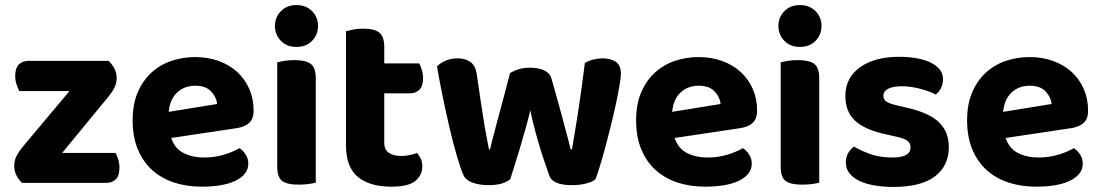

<svg xmlns="http://www.w3.org/2000/svg" viewBox="-20 -721 4342 757"><path d="M67 0Q53 -13 44.5 -30Q36 -47 36 -68Q36 -87 44.5 -104.5Q53 -122 66 -138L254 -362H56Q51 -372 45.5 -387.5Q40 -403 40 -421Q40 -453 54.5 -467Q69 -481 92 -481H408Q422 -468 431 -451Q440 -434 440 -412Q440 -394 431.5 -376.5Q423 -359 410 -343L225 -118H435Q441 -109 446 -93Q451 -77 451 -60Q451 -28 436.5 -14Q422 0 399 0H67Z M655 -177Q669 -135 704 -117.5Q739 -100 785 -100Q827 -100 864 -111.5Q901 -123 924 -137Q939 -127 949 -111Q959 -95 959 -76Q959 -53 945 -36Q931 -19 906.5 -7.5Q882 4 848.5 9.5Q815 15 775 15Q716 15 666 -1.5Q616 -18 580 -50.5Q544 -83 523.5 -132Q503 -181 503 -247Q503 -311 523.5 -358Q544 -405 578.5 -436Q613 -467 657.5 -481.5Q702 -496 749 -496Q800 -496 842.5 -480.5Q885 -465 915.5 -437Q946 -409 963 -370Q980 -331 980 -285Q980 -253 963 -237Q946 -221 915 -216ZM750 -383Q707 -383 678.5 -356.5Q650 -330 645 -280L836 -311Q834 -337 813 -360Q792 -383 750 -383Z M1225 -1Q1215 2 1197 4.5Q1179 7 1157 7Q1112 7 1092.5 -7.5Q1073 -22 1073 -64V-475Q1083 -478 1101 -481Q1119 -484 1141 -484Q1186 -484 1205.5 -469Q1225 -454 1225 -412ZM1064 -619Q1064 -653 1087.5 -677Q1111 -701 1149 -701Q1187 -701 1210.5 -677Q1234 -653 1234 -619Q1234 -584 1210.5 -560Q1187 -536 1149 -536Q1111 -536 1087.5 -560Q1064 -584 1064 -619Z M1495 -159Q1495 -131 1513 -118.5Q1531 -106 1563 -106Q1578 -106 1595 -109.5Q1612 -113 1624 -118Q1633 -108 1639 -95Q1645 -82 1645 -65Q1645 -30 1617.5 -7.5Q1590 15 1522 15Q1438 15 1391 -23.5Q1344 -62 1344 -149V-598Q1355 -601 1373 -604.5Q1391 -608 1412 -608Q1456 -608 1475.5 -592.5Q1495 -577 1495 -536V-471H1633Q1638 -461 1643 -445.5Q1648 -430 1648 -413Q1648 -381 1633.5 -367Q1619 -353 1596 -353H1495V-159Z M2071 -286Q2062 -249 2051 -210Q2040 -171 2029 -134Q2018 -97 2008 -66Q1998 -35 1992 -15Q1965 9 1906 9Q1870 9 1843 -1Q1816 -11 1807 -31Q1796 -55 1781 -107Q1766 -159 1751.5 -221Q1737 -283 1724 -347Q1711 -411 1703 -459Q1715 -472 1736.5 -481.5Q1758 -491 1783 -491Q1815 -491 1835 -476.5Q1855 -462 1860 -427Q1870 -357 1877.5 -307Q1885 -257 1891 -222Q1897 -187 1901.5 -165.5Q1906 -144 1908 -132H1912Q1916 -148 1924 -180Q1932 -212 1943 -252.5Q1954 -293 1966.5 -339.5Q1979 -386 1991 -433Q2008 -443 2026.5 -448.5Q2045 -454 2071 -454Q2103 -454 2125.5 -443.5Q2148 -433 2154 -412Q2167 -367 2179 -323.5Q2191 -280 2201 -243Q2211 -206 2218.5 -177Q2226 -148 2230 -132H2235Q2249 -211 2262 -297.5Q2275 -384 2286 -473Q2302 -482 2320 -486.5Q2338 -491 2356 -491Q2387 -491 2407.5 -477.5Q2428 -464 2428 -431Q2428 -416 2422.5 -384Q2417 -352 2408.5 -312Q2400 -272 2389 -227.5Q2378 -183 2367 -142Q2356 -101 2345.5 -67Q2335 -33 2328 -15Q2317 -4 2291 2.5Q2265 9 2235 9Q2159 9 2146 -28Q2139 -48 2129 -77Q2119 -106 2108.5 -140.5Q2098 -175 2088 -212.5Q2078 -250 2071 -286Z M2640 -177Q2654 -135 2689 -117.5Q2724 -100 2770 -100Q2812 -100 2849 -111.5Q2886 -123 2909 -137Q2924 -127 2934 -111Q2944 -95 2944 -76Q2944 -53 2930 -36Q2916 -19 2891.5 -7.5Q2867 4 2833.5 9.5Q2800 15 2760 15Q2701 15 2651 -1.5Q2601 -18 2565 -50.5Q2529 -83 2508.5 -132Q2488 -181 2488 -247Q2488 -311 2508.5 -358Q2529 -405 2563.5 -436Q2598 -467 2642.5 -481.5Q2687 -496 2734 -496Q2785 -496 2827.5 -480.5Q2870 -465 2900.5 -437Q2931 -409 2948 -370Q2965 -331 2965 -285Q2965 -253 2948 -237Q2931 -221 2900 -216ZM2735 -383Q2692 -383 2663.5 -356.5Q2635 -330 2630 -280L2821 -311Q2819 -337 2798 -360Q2777 -383 2735 -383Z M3210 -1Q3200 2 3182 4.5Q3164 7 3142 7Q3097 7 3077.5 -7.5Q3058 -22 3058 -64V-475Q3068 -478 3086 -481Q3104 -484 3126 -484Q3171 -484 3190.5 -469Q3210 -454 3210 -412ZM3049 -619Q3049 -653 3072.5 -677Q3096 -701 3134 -701Q3172 -701 3195.5 -677Q3219 -653 3219 -619Q3219 -584 3195.5 -560Q3172 -536 3134 -536Q3096 -536 3072.5 -560Q3049 -584 3049 -619Z M3721 -141Q3721 -67 3666 -25.5Q3611 16 3504 16Q3462 16 3427.5 10Q3393 4 3368 -8Q3343 -20 3329 -38Q3315 -56 3315 -80Q3315 -102 3324 -117.5Q3333 -133 3347 -143Q3376 -126 3413 -113Q3450 -100 3499 -100Q3570 -100 3570 -140Q3570 -157 3557.5 -166Q3545 -175 3515 -182L3475 -191Q3393 -208 3353 -243.5Q3313 -279 3313 -343Q3313 -414 3370.5 -455.5Q3428 -497 3525 -497Q3561 -497 3593 -491.5Q3625 -486 3648 -475Q3671 -464 3684.5 -447.5Q3698 -431 3698 -409Q3698 -389 3690 -373.5Q3682 -358 3669 -348Q3661 -353 3645.5 -359Q3630 -365 3612 -370Q3594 -375 3574 -378Q3554 -381 3537 -381Q3502 -381 3482.5 -371.5Q3463 -362 3463 -343Q3463 -329 3474 -321Q3485 -313 3514 -306L3552 -297Q3643 -277 3682 -239Q3721 -201 3721 -141Z M3945 -177Q3959 -135 3994 -117.5Q4029 -100 4075 -100Q4117 -100 4154 -111.5Q4191 -123 4214 -137Q4229 -127 4239 -111Q4249 -95 4249 -76Q4249 -53 4235 -36Q4221 -19 4196.5 -7.5Q4172 4 4138.5 9.5Q4105 15 4065 15Q4006 15 3956 -1.5Q3906 -18 3870 -50.5Q3834 -83 3813.5 -132Q3793 -181 3793 -247Q3793 -311 3813.5 -358Q3834 -405 3868.5 -436Q3903 -467 3947.5 -481.5Q3992 -496 4039 -496Q4090 -496 4132.5 -480.5Q4175 -465 4205.5 -437Q4236 -409 4253 -370Q4270 -331 4270 -285Q4270 -253 4253 -237Q4236 -221 4205 -216ZM4040 -383Q3997 -383 3968.5 -356.5Q3940 -330 3935 -280L4126 -311Q4124 -337 4103 -360Q4082 -383 4040 -383Z"/></svg>

Font: Baloo Thambi 2
Style: Bold
Weight: 700
Designer: Aadarsh Rajan and Ek Type
Foundry: Ek Type
Version: Version 1.640;hotconv 1.0.111;makeotfexe 2.5.65597; ttfautoh